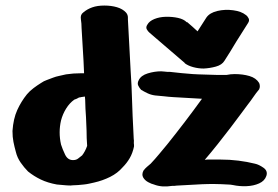

<svg xmlns="http://www.w3.org/2000/svg" viewBox="-20 -670 1002 692"><path d="M240 -2Q235 -1 229.5 -1.5Q224 -2 219 -2Q211 -3 202 -3.5Q193 -4 185 -5Q152 -11 127 -23Q102 -35 81 -52Q67 -66 54.5 -84Q42 -102 37 -123Q32 -141 28.5 -158.5Q25 -176 25 -198Q28 -242 42 -273Q56 -304 77 -330Q87 -342 101 -352.5Q115 -363 128 -371Q138 -378 148.5 -381.5Q159 -385 171 -390Q181 -394 193.5 -396.5Q206 -399 218 -402Q231 -404 244.5 -405Q258 -406 273 -406H283L281 -451L274 -569Q274 -585 271.5 -601Q269 -617 280 -625Q294 -637 312.5 -643.5Q331 -650 356 -650Q381 -650 401.5 -644Q422 -638 434 -625Q441 -617 441 -607V-600Q443 -554 446 -506.5Q449 -459 451 -412Q452 -387 454 -361L456 -307Q457 -280 458 -252L460 -211Q461 -191 462 -169Q463 -164 462.5 -159Q462 -154 463 -148V-142Q458 -118 447.5 -100Q437 -82 422 -67Q404 -46 377 -32.5Q350 -19 319 -12Q310 -10 301 -8Q292 -6 282 -5L261 -3Q251 -2 240 -2ZM714 -423Q695 -423 676.5 -428Q658 -433 646 -442V-443Q614 -470 582.5 -497.5Q551 -525 519 -552Q513 -557 509 -564.5Q505 -572 511 -581Q518 -594 536.5 -601.5Q555 -609 578 -609.5Q601 -610 621.5 -605.5Q642 -601 653 -590H655Q665 -582 674 -573.5Q683 -565 692 -557Q700 -570 708 -582Q716 -594 724 -607Q736 -624 763.5 -630.5Q791 -637 820.5 -633Q850 -629 866 -616Q872 -612 876 -604Q880 -596 874 -587L831 -519Q811 -485 789 -451Q780 -436 758 -430Q736 -424 714 -423ZM899 -80Q913 -77 929.5 -65.5Q946 -54 940 -36Q934 -18 914 -9Q894 0 868.5 1Q843 2 820 -3Q810 -5 801 -5Q754 -8 708 -6Q662 -4 616 -1Q612 0 608 0H600Q563 6 535 -5Q526 -7 514 -13.5Q502 -20 496 -30.5Q490 -41 497 -55Q503 -63 509.5 -68.5Q516 -74 523 -80Q539 -97 553.5 -114.5Q568 -132 583 -150Q648 -231 708 -314Q682 -315 656 -317L604 -320Q587 -321 571 -323Q555 -325 539 -326Q524 -328 511.5 -334Q499 -340 489 -346Q483 -352 478.5 -361Q474 -370 480 -381Q488 -398 512.5 -405.5Q537 -413 561 -413Q567 -412 573 -412Q578 -412 583 -411H592Q634 -406 675 -403L695 -402L727 -401Q743 -400 760 -400H797Q811 -403 826 -403Q855 -403 879 -396Q903 -389 914 -371Q919 -359 914 -348Q903 -335 893.5 -321Q884 -307 873 -293Q860 -276 847 -258L811 -210Q788 -180 765 -151Q742 -122 718 -94Q723 -95 728 -95H773Q808 -95 839.5 -91Q871 -87 899 -80ZM294 -146Q292 -172 292 -199L290 -247Q289 -262 288 -278.5Q287 -295 287 -310Q287 -316 286 -322L272 -320Q270 -319 267 -319Q264 -319 262 -317Q255 -313 248 -311Q231 -299 218.5 -279Q206 -259 200 -236Q190 -193 200 -149Q205 -133 214.5 -113Q224 -93 243 -93Q255 -93 262 -99Q269 -105 276 -110Q287 -124 294 -144Z"/></svg>

Font: Nerko One
Style: Regular
Weight: 400
Designer: Nermin Kahrimanovic
Foundry: Nermin Kahrimanovic
Version: Version 1.101